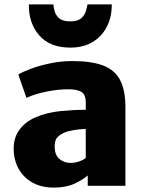

<svg xmlns="http://www.w3.org/2000/svg" viewBox="-20 -843 657 871"><path d="M223 8Q168 8 127.2 -14.8Q86.5 -37.5 64.2 -77.8Q42 -118 42 -170Q42 -219 68.8 -255.2Q95.5 -291.5 142 -311Q192.5 -333 254.5 -339Q316.5 -345 369 -345V-378Q369 -415 348.8 -426.5Q328.5 -438 291 -438Q243 -438 190 -427.2Q137 -416.5 100 -399L63 -505Q83.5 -517.5 122.2 -531.8Q161 -546 209.5 -556Q258 -566 308 -566Q395.5 -566 448.5 -545.5Q501.5 -525 525.2 -479Q549 -433 549 -356V0H378V-47Q355 -27 317.2 -9.5Q279.5 8 223 8ZM228 -179Q228 -139.5 249.8 -121.8Q271.5 -104 299 -104Q321 -104 341.2 -111.5Q361.5 -119 369 -127V-258Q343 -257.5 314.5 -252.8Q286 -248 271 -241Q255.5 -234.5 241.8 -221.8Q228 -209 228 -179ZM299 -627Q206 -627 157.8 -682.8Q109.5 -738.5 111 -823H222Q223 -811.5 227.5 -793.2Q232 -775 248 -760.5Q264 -746 299 -746Q333 -746 348.8 -760.5Q364.5 -775 369.8 -793.2Q375 -811.5 377 -823H487Q487.5 -766.5 465 -722.2Q442.5 -678 400.2 -652.5Q358 -627 299 -627Z"/></svg>

Font: Merriweather Sans Black
Style: Regular
Weight: 900
Designer: Eben Sorkin
Foundry: Eben Sorkin
Version: Version 1.008; ttfautohint (v1.7.19-72a1) -l 8 -r 50 -G 200 